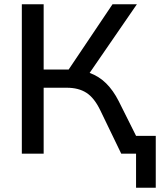

<svg xmlns="http://www.w3.org/2000/svg" viewBox="-20 -725 755 906"><path d="M83 0V-705H186V-397H304L511 -705H626L403 -381Q447 -365 480.5 -332Q514 -299 540 -248L622 -84H715V161H622V0H552L453 -205Q425 -263 388 -287Q351 -311 295 -311H186V0Z"/></svg>

Font: Mulish SemiBold
Style: Regular
Weight: 600
Designer: Vernon Adams
Foundry: Vernon Adams
Version: Version 3.603; ttfautohint (v1.8.3)